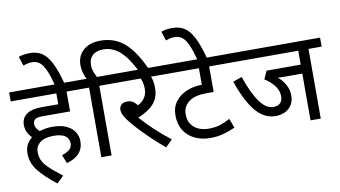

<svg xmlns="http://www.w3.org/2000/svg" viewBox="-95 -1125 2649 1496"><g transform="rotate(-10 1230.0 -377.0)"><path d="M321 -69Q357 -80 380 -98Q403 -116 403 -148Q403 -186 374 -207.5Q345 -229 280 -229Q211 -229 174.5 -200.5Q138 -172 138 -124Q138 -93 149.5 -64Q161 -35 196.5 0.5Q232 36 302 89L248 142Q157 71 107.5 9Q58 -53 58 -130Q58 -168 73.5 -197.5Q89 -227 115 -248Q96 -266 82.5 -292Q69 -318 69 -352Q69 -380 79 -400Q89 -420 106 -433Q129 -450 158.5 -457.5Q188 -465 229 -465H361V-551H0V-622H546V-551H442V-394H230Q199 -394 186 -391Q173 -388 164 -381Q149 -369 149 -347Q149 -327 159 -311.5Q169 -296 183 -284Q230 -300 284 -300Q353 -300 396.5 -279Q440 -258 460.5 -224.5Q481 -191 481 -153Q481 -95 447 -57Q413 -19 348 -2Z M362 -615Q341 -694 320.5 -739.5Q300 -785 275 -804Q250 -823 216 -823Q194 -823 177 -818.5Q160 -814 146 -809L122 -882Q161 -896 213 -896Q267 -896 306.5 -870.5Q346 -845 377.5 -783.5Q409 -722 437 -615Z M620 -551H531V-622H613Q599 -649 591.5 -676.5Q584 -704 584 -735Q584 -807 634 -851.5Q684 -896 769 -896Q884 -896 962.5 -825Q1041 -754 1102 -615H1022Q969 -722 911 -773.5Q853 -825 780 -825Q725 -825 695 -797.5Q665 -770 665 -723Q665 -692 674 -668Q683 -644 695 -622H804V-551H701V0H620Z M1185 -42 1131 12Q1072 -37 1020 -87Q968 -137 928 -181Q888 -225 865 -256Q843 -287 836.5 -305Q830 -323 830 -340Q830 -359 845 -376Q860 -393 894 -393Q919 -393 937.5 -381.5Q956 -370 971 -349Q1010 -369 1028 -399Q1046 -429 1046 -468Q1046 -491 1041 -513.5Q1036 -536 1029 -551H790V-622H1214V-551H1110Q1126 -516 1126 -458Q1126 -403 1104 -365Q1082 -327 1044 -300.5Q1006 -274 957 -254Q1002 -202 1061.5 -146.5Q1121 -91 1185 -42Z M1718 -551H1570V-349H1515Q1467 -349 1435 -341Q1403 -333 1380 -318Q1325 -280 1325 -215Q1325 -167 1347 -135.5Q1369 -104 1404.5 -89Q1440 -74 1482 -74Q1536 -74 1574 -86.5Q1612 -99 1654 -121L1681 -47Q1637 -27 1587.5 -13.5Q1538 0 1485 0Q1416 0 1361.5 -26Q1307 -52 1276 -101Q1245 -150 1245 -220Q1245 -285 1279 -329.5Q1313 -374 1368.5 -397Q1424 -420 1487 -420H1489V-551H1199V-622H1718Z M1490 -615Q1469 -694 1448.5 -739.5Q1428 -785 1403 -804Q1378 -823 1344 -823Q1322 -823 1305 -818.5Q1288 -814 1274 -809L1250 -882Q1289 -896 1341 -896Q1395 -896 1434.5 -870.5Q1474 -845 1505.5 -783.5Q1537 -722 1565 -615Z M2356 -551V0H2275V-370H2138Q2097 -370 2081 -373Q2117 -343 2139 -303Q2161 -263 2161 -218Q2161 -172 2140.5 -141Q2120 -110 2086.5 -95Q2053 -80 2013 -80Q1960 -80 1912 -110.5Q1864 -141 1820 -211.5Q1776 -282 1734 -401L1805 -426Q1851 -292 1901 -222.5Q1951 -153 2009 -153Q2041 -153 2061.5 -170Q2082 -187 2082 -227Q2082 -271 2051.5 -310Q2021 -349 1976 -377L2005 -441H2275V-551H1703V-622H2460V-551Z"/></g></svg>

Font: Go Noto Kurrent-Regular
Style: Regular
Weight: 400
Designer: Monotype Design Team
Foundry: Monotype Imaging Inc.
Version: Version 2.012; ttfautohint (v1.8.4.7-5d5b)